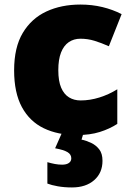

<svg xmlns="http://www.w3.org/2000/svg" viewBox="-20 -583 579 843"><path d="M318 10Q234 10 172 -20Q110 -50 76 -113Q42 -176 42 -274Q42 -375 80 -438.5Q118 -502 183.5 -532.5Q249 -563 333 -563Q384 -563 429.5 -552Q475 -541 514 -521L458 -380Q424 -395 394.5 -404Q365 -413 333 -413Q304 -413 282 -398Q260 -383 248 -352.5Q236 -322 236 -275Q236 -227 248.5 -198Q261 -169 283 -155.5Q305 -142 334 -142Q375 -142 416.5 -155Q458 -168 495 -191V-39Q461 -17 418 -3.5Q375 10 318 10ZM430 123Q430 176 393.5 208Q357 240 296 240Q262 240 234 235Q206 230 188 223V129Q205 134 221 137Q237 140 253 140Q272 140 282.5 132.5Q293 125 293 112Q293 95 276.5 85Q260 75 222 68L252 0H347L338 30Q358 34 379.5 44Q401 54 415.5 72.5Q430 91 430 123Z"/></svg>

Font: Noto Sans Thai Black
Style: Regular
Weight: 900
Version: Version 2.001